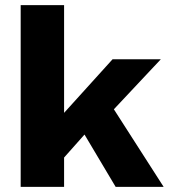

<svg xmlns="http://www.w3.org/2000/svg" viewBox="-20 -732 662 752"><path d="M433 0 311 -205 231 -115V0H61V-712H231V-290L421 -500H610L426 -304L621 0Z"/></svg>

Font: Elaine Sans
Style: Bold
Weight: 700
Designer: Wei Huang
Foundry: Wei Huang
Version: Version 2.001;December 24, 2019;FontCreator 12.0.0.2547 64-b